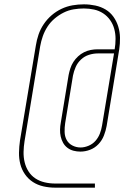

<svg xmlns="http://www.w3.org/2000/svg" viewBox="-20 -782 640 884"><path d="M417 82H234Q206 82 179.5 76Q153 70 131.5 56Q110 42 95 20.5Q80 -1 73.5 -26.5Q67 -52 67.5 -79.5Q68 -107 72 -135L145 -572Q149 -598 157.5 -623Q166 -648 181.5 -671Q197 -694 218 -712Q239 -730 263.5 -741.5Q288 -753 314 -757.5Q340 -762 366 -762Q366 -762 366.5 -762Q367 -762 367 -762Q393 -762 419 -756.5Q445 -751 466.5 -738Q488 -725 502.5 -704.5Q517 -684 524.5 -659.5Q532 -635 532.5 -608.5Q533 -582 529 -555L471 -202Q467 -180 458.5 -158Q450 -136 433.5 -118.5Q417 -101 395 -92.5Q373 -84 350 -84Q334 -84 318.5 -88Q303 -92 290.5 -101.5Q278 -111 270.5 -124.5Q263 -138 259.5 -153.5Q256 -169 256.5 -185.5Q257 -202 260 -218L296 -437Q299 -452 304 -467.5Q309 -483 318 -497Q327 -511 339.5 -522.5Q352 -534 367 -541.5Q382 -549 398 -552Q414 -555 430 -555H508Q512 -579 512 -603Q512 -627 506 -649Q500 -671 487 -689.5Q474 -708 455 -720.5Q436 -733 413 -738Q390 -743 366 -743Q343 -743 319 -739Q295 -735 273 -724Q251 -713 231.5 -696.5Q212 -680 198.5 -659Q185 -638 177 -615Q169 -592 165 -569L93 -132Q89 -107 88.5 -82.5Q88 -58 93.5 -35Q99 -12 111.5 7.5Q124 27 143 39.5Q162 52 185.5 57.5Q209 63 234 63H417ZM351 -103Q369 -103 388 -111Q407 -119 420 -134Q433 -149 440 -167.5Q447 -186 450 -205L505 -536H430Q410 -536 389.5 -529.5Q369 -523 353 -508Q337 -493 328.5 -473.5Q320 -454 316 -434L280 -215Q277 -195 277.5 -174.5Q278 -154 287 -137.5Q296 -121 313.5 -112Q331 -103 351 -103Z"/></svg>

Font: Iosevka Slab Thin Extended
Style: Italic
Weight: 100
Width: 7
Italic angle: -9°
Monospace: yes
Designer: Belleve Invis
Foundry: Belleve Invis
Version: Version 11.1.0; ttfautohint (v1.8.3)